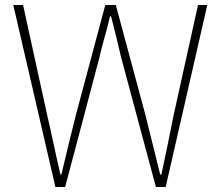

<svg xmlns="http://www.w3.org/2000/svg" viewBox="-20 -746 882 766"><path d="M33 -726H72L168 -288Q182 -228 194.5 -169Q207 -110 221 -50H225Q239 -110 253.5 -169Q268 -228 283 -288L400 -726H442L560 -288Q575 -228 589.5 -169Q604 -110 619 -50H624Q637 -110 649 -169Q661 -228 673 -288L770 -726H807L641 0H602L463 -518Q453 -562 443.5 -600Q434 -638 423 -681H419Q409 -638 398 -600Q387 -562 377 -518L240 0H201Z"/></svg>

Font: SpoqaHanSansJP-Thin
Style: Regular
Weight: 250
Designer: [Source Han Sans]
Ryoko NISHIZUKA  (kana & ideographs); Paul D. Hunt (Latin, Greek & Cyrillic); Wenlong ZHANG  (bopomofo
Foundry: Spoqa (http://bi.spoqa.com)
Version: Version 1.002.20150607